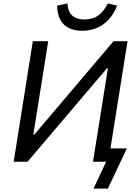

<svg xmlns="http://www.w3.org/2000/svg" viewBox="-20 -946 816 1123"><path d="M527 157 601 0H524L611 -546L606 -547L141 0H60L172 -705H262L175 -159L180 -158L644 -705H726L626 -78H722L611 157ZM461 -766Q415 -766 382 -782.5Q349 -799 332 -832Q315 -865 314 -913L374 -926Q378 -876 403.5 -854Q429 -832 473 -832Q521 -832 553.5 -854.5Q586 -877 611 -926L665 -913Q646 -864 615 -831Q584 -798 545 -782Q506 -766 461 -766Z"/></svg>

Font: Nunito Sans 7pt SemiCondensed Medium
Style: Italic
Weight: 500
Width: 4
Italic angle: -9°
Designer: Vernon Adams
Foundry: Vernon Adams
Version: Version 3.101;gftools[0.9.27]